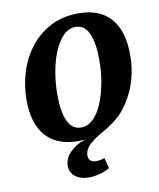

<svg xmlns="http://www.w3.org/2000/svg" viewBox="-86 -652 753 908"><g transform="rotate(-10 290.5 -197.5)"><path d="M268 189Q228 189 203 170Q178 151 178 118Q178 83 206 54Q234 25 274 12V4L291 8Q278 9 268.5 10Q259 11 248 11Q146 11 93 -49Q40 -109 40 -221Q40 -292 60.5 -357Q81 -422 121 -473Q161 -524 219 -554Q277 -584 352 -584Q455 -584 507.5 -523.5Q560 -463 560 -347Q560 -287 544.5 -231.5Q529 -176 498 -128Q473 -88 442.5 -62Q412 -36 371 -13Q333 8 305.5 32Q278 56 278 86Q278 102 287.5 110.5Q297 119 313 119Q325 119 335 117Q345 115 355 111L368 162Q346 175 319.5 182Q293 189 268 189ZM272 -50Q305 -50 331 -75.5Q357 -101 375 -144.5Q393 -188 402.5 -241.5Q412 -295 412 -351Q412 -432 391.5 -477.5Q371 -523 328 -523Q295 -523 269.5 -497.5Q244 -472 225.5 -429Q207 -386 197.5 -332Q188 -278 188 -221Q188 -140 208.5 -95Q229 -50 272 -50Z"/></g></svg>

Font: Rasa
Style: Bold Italic
Weight: 700
Italic angle: -7.10001°
Designer: Anna Giedrys (Yrsa+Rasa design), David Brezina (Yrsa art-direction, Rasa art-direction, design)
Foundry: Rosetta Type Foundry
Version: Version 2.004